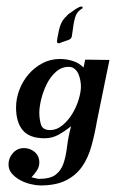

<svg xmlns="http://www.w3.org/2000/svg" viewBox="-20 -422 365 586"><path d="M163 -242Q183 -242 202 -236Q221 -230 235 -216L240 -240L314 -239L276 -53Q269 -12 259 24Q249 60 230.5 86.5Q212 113 181.5 128.5Q151 144 103 144Q91 144 74 140Q57 136 42 128Q27 120 16.5 108Q6 96 6 80Q6 60 19.5 45Q33 30 53 30Q72 30 86 42Q100 54 100 74Q100 87 92.5 98.5Q85 110 76 119L97 124Q133 124 149.5 111.5Q166 99 173.5 77.5Q181 56 184.5 26.5Q188 -3 197 -37Q180 -23 160 -11.5Q140 0 116 0Q70 0 49.5 -24.5Q29 -49 29 -94Q29 -121 39 -147.5Q49 -174 67 -195Q85 -216 109.5 -229Q134 -242 163 -242ZM100 -78Q100 -59 105 -42Q110 -25 133 -25Q153 -25 170.5 -39.5Q188 -54 200.5 -74.5Q213 -95 220 -118Q227 -141 227 -158Q227 -167 225 -177.5Q223 -188 219 -197Q215 -206 207.5 -212Q200 -218 190 -218Q168 -218 151 -203Q134 -188 123 -166Q112 -144 106 -120Q100 -96 100 -78ZM228 -402Q230 -402 232 -401V-398Q232 -397 231 -396Q218 -389 212 -376Q206 -363 202 -330Q200 -315 199 -310Q197 -304 194 -303Q191 -300 177 -296Q173 -294 171 -294Q169 -294 167 -292Q162 -290 159 -290Q154 -290 154 -295Q154 -303 160 -330Q164 -347 170 -357Q176 -367 189 -379Q200 -387 212 -395Q223 -402 228 -402Z"/></svg>

Font: Lucien Schoenschriftv CAT
Style: Regular
Weight: 400
Designer: Lucian Bernhard 1928
Foundry: CAT-Fonts Peter Wiegel
Version: Version 1.000